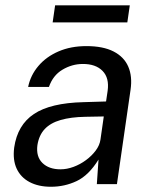

<svg xmlns="http://www.w3.org/2000/svg" viewBox="-20 -703 588 733"><path d="M174.6 10Q126.9 10 93 -7.9Q59.2 -25.7 43.6 -59.2Q28.1 -92.6 34.2 -139.9Q46.6 -225.9 109.7 -267.9Q172.8 -310 299 -313L384.9 -315.6L390.9 -356Q397.8 -405.6 371.5 -432.3Q345.3 -459.1 295.6 -458.8Q254.8 -458.6 218.4 -436.9Q182.1 -415.3 166.8 -371.1H87.4Q96.6 -416 126.7 -451.3Q156.7 -486.6 203.6 -506.8Q250.5 -527 309.8 -527Q373.6 -527 413.5 -506.5Q453.5 -486 469.6 -448.8Q485.8 -411.5 478.5 -360.8L426.4 0H349.7L356.1 -93.8Q318.7 -33.4 272.6 -11.7Q226.6 10 174.6 10ZM211.1 -56.6Q235.4 -56.6 260.8 -66Q286.2 -75.4 308.2 -91.7Q330.3 -108 345.4 -128.2Q360.4 -148.4 363.5 -169.8L376.2 -258.4L305.5 -257.1Q250.3 -256.1 211.6 -244.9Q172.9 -233.8 150.8 -210.4Q128.8 -187 122.8 -148.8Q117.1 -105.3 141.9 -80.9Q166.7 -56.6 211.1 -56.6ZM181 -617.5 190.4 -682.7H475.5L466.1 -617.5Z"/></svg>

Font: Public Sans Thin
Style: Italic
Weight: 100
Italic angle: -8°
Designer: The Public Sans project authors (U.S. Web Design System). Libre Franklin designed by Pablo Impallari and Rodrigo Fuenzal
Version: Version 2.000